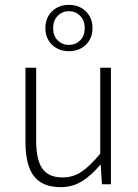

<svg xmlns="http://www.w3.org/2000/svg" viewBox="-20 -759 569 791"><path d="M230 12Q155 12 120 -33Q85 -78 85 -172V-480H129V-178Q129 -101 154.5 -64.5Q180 -28 238 -28Q281 -28 316 -51.5Q351 -75 393 -126V-480H437V0H400L395 -80H393Q358 -38 319 -13Q280 12 230 12ZM264 -548Q222 -548 194.5 -574.5Q167 -601 167 -643Q167 -686 194.5 -712.5Q222 -739 264 -739Q306 -739 333.5 -712.5Q361 -686 361 -643Q361 -601 333.5 -574.5Q306 -548 264 -548ZM264 -574Q291 -574 310 -592.5Q329 -611 329 -643Q329 -675 310 -694Q291 -713 264 -713Q237 -713 218 -694Q199 -675 199 -643Q199 -611 218 -592.5Q237 -574 264 -574Z"/></svg>

Font: CV Source Sans Light
Style: Regular
Weight: 300
Designer: Paul D. Hunt
Foundry: Adobe Systems Incorporated
Version: Version 3.001